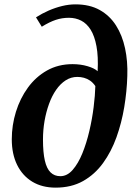

<svg xmlns="http://www.w3.org/2000/svg" viewBox="-20 -851 619 880"><path d="M235 9Q173 9 128 -18.2Q83 -45.5 58.5 -95.2Q34 -145 34 -212.5Q34 -277 53 -338.5Q72 -400 107.8 -449.2Q143.5 -498.5 195.2 -527.8Q247 -557 312.5 -557Q349.5 -557 381.5 -547.5Q413.5 -538 427.5 -524.5Q431 -592 422.2 -639Q413.5 -686 395.5 -714.8Q377.5 -743.5 352 -756.5Q326.5 -769.5 296 -769.5Q264.5 -769.5 235.8 -760Q207 -750.5 171.5 -728.5L145 -771.5Q173 -789.5 203.5 -802.8Q234 -816 265 -823.5Q296 -831 326 -831Q391 -831 437 -805.2Q483 -779.5 511.8 -734.2Q540.5 -689 553.2 -629.5Q566 -570 563.5 -502.5Q561.5 -432.5 549.5 -360.2Q537.5 -288 513.8 -221.8Q490 -155.5 452.2 -103.5Q414.5 -51.5 360.8 -21.2Q307 9 235 9ZM256.5 -43.5Q288 -43.5 313.2 -72.5Q338.5 -101.5 357.5 -148.2Q376.5 -195 389.5 -250.5Q402.5 -306 409.2 -360.2Q416 -414.5 417 -456.5Q406 -472.5 392.8 -481.5Q379.5 -490.5 364.8 -494.5Q350 -498.5 334.5 -498.5Q305.5 -498.5 281 -482.8Q256.5 -467 237.2 -439.2Q218 -411.5 204.8 -375Q191.5 -338.5 184.2 -296.8Q177 -255 177 -211.5Q177 -152.5 185.5 -115.2Q194 -78 211.8 -60.8Q229.5 -43.5 256.5 -43.5Z"/></svg>

Font: Merriweather 36pt
Style: Bold Italic
Weight: 700
Italic angle: -7.8°
Version: Version 2.101